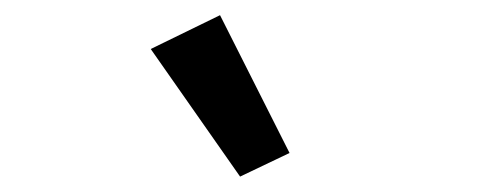

<svg xmlns="http://www.w3.org/2000/svg" viewBox="-20 -808 640 248"><path d="M290.1 -579.9 354 -610.4 264.2 -788.4 174.7 -744.7Z"/></svg>

Font: Margiela Mono Medium
Style: Regular
Weight: 500
Designer: Mike Abbink, Paul van der Laan, Pieter van Rosmalen
Foundry: Bold Monday
Version: Version 2.003 2021